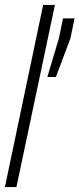

<svg xmlns="http://www.w3.org/2000/svg" viewBox="-22 -763 324 783"><path d="M-2 0 154 -743H202L45 0ZM171 -449 218 -606 235 -688H282L265 -606L206 -449Z"/></svg>

Font: Saira Ultra Condensed Light
Style: Italic
Weight: 300
Width: 1
Italic angle: -12°
Designer: Hector Gatti with collaboration of the Omnibus-Type team
Foundry: Omnibus-Type
Version: Version 1.001; ttfautohint (v1.8)